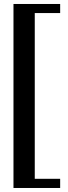

<svg xmlns="http://www.w3.org/2000/svg" viewBox="-20 -767 340 960"><path d="M47.4 172.9V-747.1H280.8V-701.7H153.8V127H280.8V172.9Z"/></svg>

Font: Elstob 18pt
Style: Bold
Weight: 700
Designer: Peter S. Baker
Version: Version 1.015